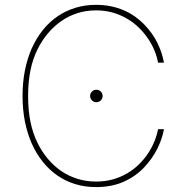

<svg xmlns="http://www.w3.org/2000/svg" viewBox="-20 -757 763 787"><path d="M110.4 -559.3Q129.6 -601.6 156.2 -634.6Q182.9 -667.6 216.3 -690.3Q249.6 -713.1 289.2 -725.1Q328.8 -737.2 373.6 -737.2Q405.5 -737.2 433.9 -731.4Q462.4 -725.5 486.9 -715Q511.4 -704.5 532.1 -690Q552.9 -675.4 570.3 -657.7Q605.8 -621.1 625.5 -580.4Q645.2 -539.8 652 -500H627.8Q623.6 -524.1 613.3 -549.4Q603 -574.6 587 -598.4Q571 -622.2 549.5 -643.3Q528.1 -664.4 501.2 -680.2Q474.4 -696 442.5 -705.3Q410.5 -714.5 373.6 -714.5Q332.7 -714.5 296.9 -702.9Q261 -691.4 230.8 -670.3Q200.6 -649.1 176.1 -619.9Q151.6 -590.6 133.9 -555Q95.2 -478 95.2 -363.6Q95.2 -304.7 104.8 -257.8Q114.3 -210.9 133.9 -171.2Q151.3 -135.7 175.8 -106.4Q200.3 -77.1 230.6 -56.3Q261 -35.5 297.1 -24.1Q333.1 -12.8 373.6 -12.8Q410.9 -12.8 442.8 -21.8Q474.8 -30.9 501.6 -46.7Q528.4 -62.5 549.7 -83.5Q571 -104.4 586.8 -128.2Q602.6 -152 612.9 -177.4Q623.2 -202.8 627.8 -227.3H652Q645.2 -188.6 625 -147.7Q604.8 -106.9 570.3 -70.3Q536.2 -34.1 486.9 -12.1Q437.5 9.9 373.6 9.9Q327.8 9.9 287.8 -2.5Q247.9 -14.9 214.7 -38Q181.5 -61.1 155.2 -94.1Q128.9 -127.1 110.4 -168Q72.4 -254.6 72.4 -363.6Q72.4 -472.7 110.4 -559.3ZM375 -389.2Q385.7 -389.2 393.1 -381.7Q400.6 -374.3 400.6 -363.6Q400.6 -353 393.1 -345.5Q385.7 -338.1 375 -338.1Q364.3 -338.1 356.9 -345.5Q349.4 -353 349.4 -363.6Q349.4 -374.3 356.9 -381.7Q364.3 -389.2 375 -389.2Z"/></svg>

Font: Inter P Thin
Style: Regular
Weight: 100
Designer: Rasmus Andersson
Foundry: rsms
Version: Version 3.018;git-588b23468